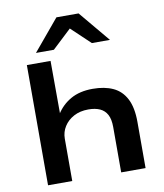

<svg xmlns="http://www.w3.org/2000/svg" viewBox="-100 -1028 950 1109"><g transform="rotate(-10 375.5 -473.5)"><path d="M91 0V-705H230L231 -392H227Q259 -444 312 -474Q365 -504 441 -504Q511 -504 560.5 -481Q610 -458 636.5 -406.5Q663 -355 663 -271V0H520V-266Q520 -312 505.5 -339Q491 -366 463.5 -378.5Q436 -391 396 -391Q347 -391 310.5 -371.5Q274 -352 253.5 -319.5Q233 -287 233 -248V0ZM155 -765 307 -947H437L589 -765H483L372 -870L260 -765Z"/></g></svg>

Font: Nunito Sans 10pt Expanded
Style: Bold
Weight: 700
Width: 7
Designer: Vernon Adams
Foundry: Vernon Adams
Version: Version 3.101;gftools[0.9.27]